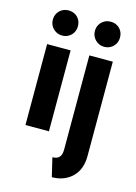

<svg xmlns="http://www.w3.org/2000/svg" viewBox="-124 -672 678 955"><g transform="rotate(15 215.5 -194.5)"><path d="M47.2 0V-416.7H168.1V0ZM107.6 -477.1Q89.6 -477.1 75 -485.8Q60.4 -494.4 51.7 -509Q43.1 -523.6 43.1 -541.7Q43.1 -560.4 51.7 -575Q60.4 -589.6 75 -597.9Q89.6 -606.2 107.6 -606.2Q126.4 -606.2 141 -597.9Q155.6 -589.6 163.9 -575Q172.2 -560.4 172.2 -541.7Q172.2 -523.6 163.9 -509Q155.6 -494.4 141 -485.8Q126.4 -477.1 107.6 -477.1ZM241 216.7 218.1 120.1Q241 120.1 252.8 108Q264.6 95.8 264.6 68.8V-416.7H385.4V68.8Q385.4 138.9 344.8 177.8Q304.2 216.7 241 216.7ZM324.3 -477.1Q306.2 -477.1 291.7 -485.8Q277.1 -494.4 268.4 -509Q259.7 -523.6 259.7 -541.7Q259.7 -560.4 268.4 -575Q277.1 -589.6 291.7 -597.9Q306.2 -606.2 324.3 -606.2Q343.1 -606.2 357.6 -597.9Q372.2 -589.6 380.6 -575Q388.9 -560.4 388.9 -541.7Q388.9 -523.6 380.6 -509Q372.2 -494.4 357.6 -485.8Q343.1 -477.1 324.3 -477.1Z"/></g></svg>

Font: Afacad Flux
Style: Bold
Weight: 700
Designer: Kristian Moeller
Foundry: Dicotype
Version: Version 1.100